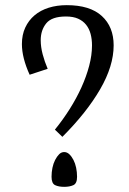

<svg xmlns="http://www.w3.org/2000/svg" viewBox="-20 -710 501 745"><path d="M229 -120Q240 -120 249 -111.5Q258 -103 265 -89.5Q272 -76 275.5 -59Q279 -42 279 -24Q279 2 264.5 8.5Q250 15 229 15Q208 15 194 8.5Q180 2 180 -24Q180 -42 183.5 -59Q187 -76 194 -89.5Q201 -103 209.5 -111.5Q218 -120 229 -120ZM193 -207Q224 -245 250.5 -287Q277 -329 296 -371Q315 -413 326 -454.5Q337 -496 337 -534Q337 -558 331.5 -578.5Q326 -599 314 -614Q302 -629 283 -637.5Q264 -646 236 -646Q181 -646 159.5 -619.5Q138 -593 138 -554Q138 -528 145.5 -499.5Q153 -471 165 -443L95 -420Q65 -486 65 -539Q65 -575 78 -603Q91 -631 114 -650.5Q137 -670 169 -680Q201 -690 239 -690Q329 -690 375 -648Q421 -606 421 -534Q421 -454 368.5 -363.5Q316 -273 222 -179Z"/></svg>

Font: Combo
Style: Regular
Weight: 400
Designer: Eduardo Rodriguez Tunni
Foundry: Eduardo Rodriguez Tunni
Version: Version 1.001